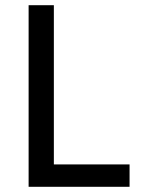

<svg xmlns="http://www.w3.org/2000/svg" viewBox="-20 -718 547 738"><path d="M90 0V-698H187V-86H478V0Z"/></svg>

Font: IBM Plex Sans Devanagari Text
Style: Regular
Weight: 450
Designer: Mike Abbink, Paul van der Laan, Pieter van Rosmalen, Erin McLaughlin
Foundry: Bold Monday
Version: Version 1.1